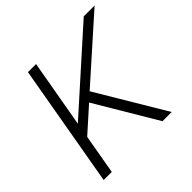

<svg xmlns="http://www.w3.org/2000/svg" viewBox="-169 -828 988 988"><g transform="rotate(-45 324.5 -334.0)"><path d="M475 0 276 -335 144 -217 106 0H47L164 -668H223L158 -299L570 -668H649L319 -374L542 0Z"/></g></svg>

Font: Celebes Light
Style: Italic
Weight: 300
Italic angle: -10°
Designer: Anugrah Pasau
Foundry: Lafontype
Version: Version 1.000; ttfautohint (v1.8.4)